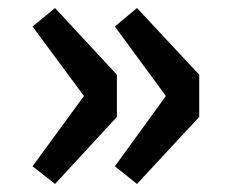

<svg xmlns="http://www.w3.org/2000/svg" viewBox="-20 -525 569 478"><path d="M117 -67 271 -234V-339L117 -505L61 -459L189 -286L61 -111ZM321 -67 476 -234V-339L321 -505L266 -459L393 -286L266 -111Z"/></svg>

Font: Noto Sans HK
Style: Bold
Weight: 700
Designer: Ryoko NISHIZUKA 西塚涼子 (kana, bopomofo & ideographs); Paul D. Hunt (Latin, Greek & Cyrillic); Sandoll Communications 산돌커뮤니
Foundry: Adobe
Version: Version 2.002;hotconv 1.0.116;makeotfexe 2.5.65601